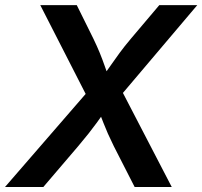

<svg xmlns="http://www.w3.org/2000/svg" viewBox="-42 -748 809 768"><path d="M-22 0 342.3 -420.4 326.2 -322.3 119.1 -727.5H265.1L331.1 -594.2Q346.7 -562 357.2 -536.1Q367.7 -510.3 376.2 -485.8Q384.8 -461.4 395 -433.1H363.3Q383.3 -461.4 400.4 -485.8Q417.5 -510.3 436.5 -536.4Q455.6 -562.5 482.4 -594.2L595.2 -727.5H747.1L409.7 -329.1L425.3 -423.3L645 0H496.6L413.1 -163.6Q398.9 -192.4 389.4 -213.9Q379.9 -235.4 372.1 -255.6Q364.3 -275.9 354.5 -300.8H376.5Q358.9 -275.9 344 -255.6Q329.1 -235.4 312.3 -213.9Q295.4 -192.4 271 -163.6L131.3 0Z"/></svg>

Font: Inter 17pt SemiBold
Style: Italic
Weight: 600
Italic angle: -9.3988°
Version: Version 4.001;git-66647c0bb